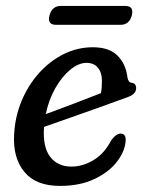

<svg xmlns="http://www.w3.org/2000/svg" viewBox="-20 -616 488 646"><path d="M402.5 -139Q399 -104 371.8 -69.8Q344.5 -35.5 296.2 -13Q248 9.5 181.5 9.5Q100.5 9.5 61.8 -37.8Q23 -85 27.5 -163Q30.5 -223 52.5 -276Q74.5 -329 111 -369.8Q147.5 -410.5 194 -433.8Q240.5 -457 292.5 -457Q348 -457 376 -428.2Q404 -399.5 409 -354.5Q412 -339 422 -337.5Q437 -336.5 438 -321Q439.5 -299 407.5 -288.5Q370 -274.5 318 -256Q266 -237.5 214.8 -219.5Q163.5 -201.5 128 -189V-187Q123.5 -121 149 -88.2Q174.5 -55.5 220 -55.5Q258.5 -55.5 295 -77.5Q331.5 -99.5 354.5 -144.5Q372 -167.5 387.5 -166.5Q405.5 -165 402.5 -139ZM271 -404.5Q244.5 -404.5 216.5 -381.5Q188.5 -358.5 166.2 -319.5Q144 -280.5 134 -232Q173.5 -246.5 226.2 -266.5Q279 -286.5 319.5 -302.5Q323 -319 323 -344Q323 -371.5 309.5 -388Q296 -404.5 271 -404.5ZM146.5 -564Q155 -596 184.5 -596H401.5Q431.5 -596 423.5 -564Q415 -532.5 385.5 -532.5H168.5Q138.5 -532.5 146.5 -564Z"/></svg>

Font: Fraunces 72pt SuperSoft
Style: Italic
Weight: 400
Italic angle: -16°
Version: Version 1.000;[b76b70a41]